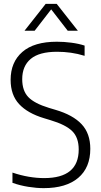

<svg xmlns="http://www.w3.org/2000/svg" viewBox="-20 -965 522 994"><path d="M206.5 9Q169 9 126.5 2.2Q84 -4.5 44.5 -18.5V-71.5Q87.5 -57 128.8 -50Q170 -43 208.5 -43Q387.5 -43 387.5 -191Q387.5 -253 353.8 -286.2Q320 -319.5 241 -343L208 -353Q123 -378.5 79 -426Q35 -473.5 35 -551.5Q35 -643.5 95.8 -696.2Q156.5 -749 274.5 -749Q311 -749 349.2 -744Q387.5 -739 418 -729V-676Q382.5 -687 347 -692Q311.5 -697 275.5 -697Q183 -697 139 -660Q95 -623 95 -555Q95 -495.5 126.5 -462.5Q158 -429.5 233.5 -406.5L267 -396.5Q357.5 -370 402.5 -322Q447.5 -274 447.5 -194.5Q447.5 -97 384.8 -44Q322 9 206.5 9ZM107 -806 216.5 -945H273.5L383 -806H330.5L245 -916.5L159.5 -806Z"/></svg>

Font: Encode Sans SmCnd Lt
Style: Regular
Weight: 300
Width: 4
Designer: Multiple Designers
Foundry: Impallari Type
Version: Version 3.002; ttfautohint (v1.8.3) -l 8 -r 50 -G 200 -x 14 